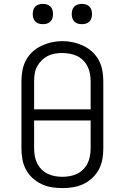

<svg xmlns="http://www.w3.org/2000/svg" viewBox="-20 -957 640 985"><path d="M300 8Q272 8 244.5 3.5Q217 -1 192 -13Q167 -25 146.5 -44Q126 -63 113 -87.5Q100 -112 95 -139.5Q90 -167 90 -195V-540Q90 -568 95 -595.5Q100 -623 113 -647.5Q126 -672 146.5 -691Q167 -710 192.5 -722Q218 -734 245 -740Q272 -746 300 -746Q328 -746 355 -740Q382 -734 407.5 -722Q433 -710 453.5 -691Q474 -672 487 -647.5Q500 -623 505 -595.5Q510 -568 510 -540V-195Q510 -167 505 -139.5Q500 -112 487 -87.5Q474 -63 453.5 -44Q433 -25 408 -13Q383 -1 355.5 3.5Q328 8 300 8ZM155 -396H445V-540Q445 -560 441.5 -579Q438 -598 429.5 -615.5Q421 -633 406.5 -647.5Q392 -662 374.5 -670Q357 -678 337.5 -681.5Q318 -685 298 -685Q279 -685 259.5 -681.5Q240 -678 223 -669Q206 -660 192.5 -646Q179 -632 170 -615Q161 -598 158 -578.5Q155 -559 155 -540ZM300 -50Q319 -50 338.5 -53.5Q358 -57 375.5 -65.5Q393 -74 407 -88Q421 -102 429.5 -119.5Q438 -137 441.5 -156.5Q445 -176 445 -195V-339H155V-195Q155 -176 158.5 -156.5Q162 -137 170.5 -119.5Q179 -102 193 -88Q207 -74 224.5 -65.5Q242 -57 261.5 -53.5Q281 -50 300 -50ZM400 -833Q389 -833 379 -836Q369 -839 361.5 -846.5Q354 -854 351 -864Q348 -874 348 -885Q348 -896 351 -906Q354 -916 361.5 -923.5Q369 -931 379 -934Q389 -937 400 -937Q411 -937 421 -934Q431 -931 438.5 -923.5Q446 -916 449 -906Q452 -896 452 -885Q452 -874 449 -864Q446 -854 438.5 -846.5Q431 -839 421 -836Q411 -833 400 -833ZM200 -833Q189 -833 179 -836Q169 -839 161.5 -846.5Q154 -854 151 -864Q148 -874 148 -885Q148 -896 151 -906Q154 -916 161.5 -923.5Q169 -931 179 -934Q189 -937 200 -937Q211 -937 221 -934Q231 -931 238.5 -923.5Q246 -916 249 -906Q252 -896 252 -885Q252 -874 249 -864Q246 -854 238.5 -846.5Q231 -839 221 -836Q211 -833 200 -833Z"/></svg>

Font: Iosevka Slab Light Extended
Style: Regular
Weight: 300
Width: 7
Monospace: yes
Designer: Belleve Invis
Foundry: Belleve Invis
Version: Version 11.1.0; ttfautohint (v1.8.3)